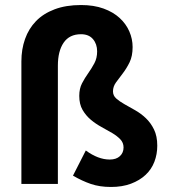

<svg xmlns="http://www.w3.org/2000/svg" viewBox="-20 -731 672 763"><path d="M421 12Q376 12 341 0Q306 -12 270 -33L321 -133Q370 -97 416 -97Q442 -97 456.5 -110.5Q471 -124 471 -145Q471 -164 458 -177.5Q445 -191 425.5 -202.5Q406 -214 383 -226.5Q360 -239 340.5 -255.5Q321 -272 308 -294.5Q295 -317 295 -350Q295 -379 306 -400Q317 -421 330.5 -440Q344 -459 355 -479.5Q366 -500 366 -527Q366 -556 349.5 -575.5Q333 -595 302 -595Q256 -595 233 -561.5Q210 -528 210 -470V0H65V-487Q65 -535 79.5 -576Q94 -617 123 -647Q152 -677 197 -694Q242 -711 302 -711Q353 -711 391.5 -697Q430 -683 455.5 -659.5Q481 -636 494 -606Q507 -576 507 -544Q507 -508 495 -483.5Q483 -459 468 -439.5Q453 -420 441 -403.5Q429 -387 429 -368Q429 -351 442 -339.5Q455 -328 474.5 -317Q494 -306 517 -293Q540 -280 559.5 -261.5Q579 -243 592 -216.5Q605 -190 605 -152Q605 -118 593.5 -88Q582 -58 558.5 -36Q535 -14 500.5 -1Q466 12 421 12Z"/></svg>

Font: Font
Style: ¶
Weight: 700
Designer: Paul D. Hunt
Foundry: Adobe Systems Incorporated
Version: Version 3.000